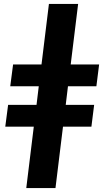

<svg xmlns="http://www.w3.org/2000/svg" viewBox="-20 -768 542 983"><path d="M328 -326.5 316.5 -231H462L448 -119.5H302.5L264 195H114.5L153 -119.5H7L21.5 -231H167L178.5 -326.5H32.5L47 -438H192.5L230.5 -748H380L342 -438H487.5L473.5 -326.5Z"/></svg>

Font: Lato ExtraBold
Style: Italic
Weight: 800
Italic angle: -7°
Designer: Lukasz Dziedzic with Adam Twardoch and Botio Nikoltchev
Foundry: tyPoland Lukasz Dziedzic
Version: Version 2.015; 2015-08-06; http://www.latofonts.com/